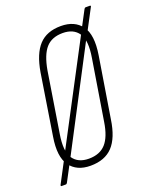

<svg xmlns="http://www.w3.org/2000/svg" viewBox="-142 -780 710 905"><g transform="rotate(-20 213.5 -327.5)"><path d="M7 49Q5 49 4 47Q3 45 4 43L63 -69L71 -85L342 -599L349 -613L394 -698Q397 -704 402 -704H423Q425 -704 426.5 -702.5Q428 -701 426 -698L369 -590L360 -575L89 -57L81 -42L36 43Q33 49 28 49ZM169 6Q100 6 66.5 -40.5Q33 -87 49 -184L97 -488Q112 -577 151 -619Q190 -661 261 -661Q330 -661 364 -615Q398 -569 382 -470L333 -167Q320 -78 280.5 -36Q241 6 169 6ZM173 -28Q228 -28 258 -61.5Q288 -95 299 -167L348 -470Q362 -554 337 -590.5Q312 -627 258 -627Q203 -627 173.5 -593.5Q144 -560 131 -486L83 -185Q69 -101 94 -64.5Q119 -28 173 -28Z"/></g></svg>

Font: Sofia Sans Extra Condensed ExtraLight
Style: Italic
Weight: 250
Italic angle: -9°
Version: Version 4.100